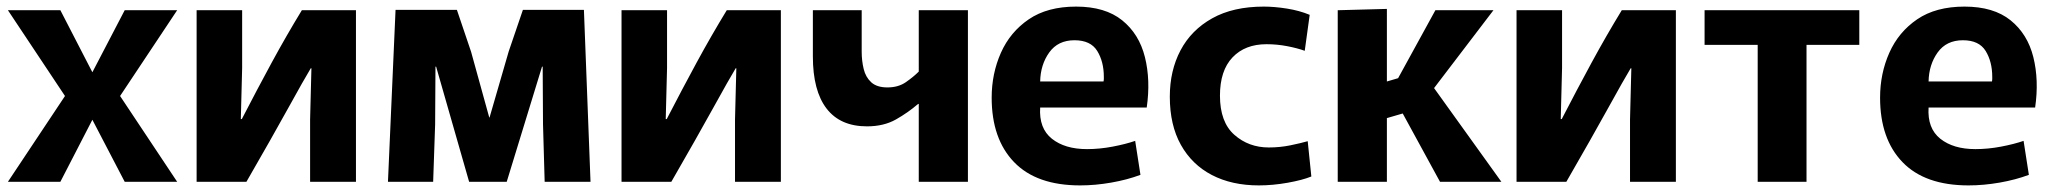

<svg xmlns="http://www.w3.org/2000/svg" viewBox="-20 -551 6226 582"><path d="M163 0H4L177 -260L4 -520H163L260 -332L358 -520H517L344 -260L517 0H358L260 -188Z M576 0V-520H714V-345L710 -190H713Q760 -281 804 -362Q848 -443 895 -520H1059V0H920V-189L924 -344H922Q902 -311 854 -224Q806 -137 727 0Z M1179 -521H1365L1408 -394L1463 -195H1464L1522 -395L1565 -521H1750L1770 0H1631L1626 -174L1625 -349H1623L1516 0H1402L1302 -349H1300L1299 -174L1293 0H1156Z M1864 0V-520H2002V-345L1998 -190H2001Q2048 -281 2092 -362Q2136 -443 2183 -520H2347V0H2208V-189L2212 -344H2210Q2190 -311 2142 -224Q2094 -137 2015 0Z M2765 0V-236H2763Q2733 -210 2696 -189Q2659 -168 2608 -168Q2527 -168 2485.5 -222Q2444 -276 2444 -380V-520H2592V-394Q2592 -367 2598 -342Q2604 -317 2621 -301.5Q2638 -286 2670 -286Q2703 -286 2726 -302Q2749 -318 2765 -334V-520H2914V0Z M3254 11Q3122 11 3054 -59.5Q2986 -130 2986 -255Q2986 -328 3014 -391Q3042 -454 3098.5 -492.5Q3155 -531 3242 -531Q3330 -531 3381.5 -489.5Q3433 -448 3450.5 -378Q3468 -308 3456 -225H3133Q3129 -162 3168.5 -130.5Q3208 -99 3275 -99Q3313 -99 3352.5 -106.5Q3392 -114 3421 -124L3437 -21Q3397 -6 3348.5 2.5Q3300 11 3254 11ZM3237 -429Q3187 -429 3160.5 -392Q3134 -355 3133 -304H3325Q3326 -308 3326 -311.5Q3326 -315 3326 -318Q3326 -364 3306 -396.5Q3286 -429 3237 -429Z M3796 11Q3714 11 3653.5 -20.5Q3593 -52 3559.5 -112Q3526 -172 3526 -258Q3526 -337 3558.5 -398.5Q3591 -460 3654.5 -495.5Q3718 -531 3811 -531Q3843 -531 3881 -525Q3919 -519 3950 -506L3935 -397Q3913 -405 3882 -411Q3851 -417 3819 -417Q3754 -417 3716 -377Q3678 -337 3678 -261Q3678 -181 3721.5 -142.5Q3765 -104 3826 -104Q3860 -104 3891.5 -110.5Q3923 -117 3944 -123L3955 -16Q3928 -5 3883 3Q3838 11 3796 11Z M4035 -520 4184 -524V-304L4218 -314L4331 -520H4507L4327 -284L4531 0H4345L4232 -207L4184 -193V0H4035Z M4577 0V-520H4715V-345L4711 -190H4714Q4761 -281 4805 -362Q4849 -443 4896 -520H5060V0H4921V-189L4925 -344H4923Q4903 -311 4855 -224Q4807 -137 4728 0Z M5308 0V-415H5147V-520H5616V-415H5456V0Z M5947 11Q5815 11 5747 -59.5Q5679 -130 5679 -255Q5679 -328 5707 -391Q5735 -454 5791.5 -492.5Q5848 -531 5935 -531Q6023 -531 6074.5 -489.5Q6126 -448 6143.5 -378Q6161 -308 6149 -225H5826Q5822 -162 5861.5 -130.5Q5901 -99 5968 -99Q6006 -99 6045.5 -106.5Q6085 -114 6114 -124L6130 -21Q6090 -6 6041.5 2.5Q5993 11 5947 11ZM5930 -429Q5880 -429 5853.5 -392Q5827 -355 5826 -304H6018Q6019 -308 6019 -311.5Q6019 -315 6019 -318Q6019 -364 5999 -396.5Q5979 -429 5930 -429Z"/></svg>

Font: Murecho SemiBold
Style: Regular
Weight: 600
Designer: Neil Summerour
Foundry: Positype
Version: Version 1.010; ttfautohint (v1.8.3)